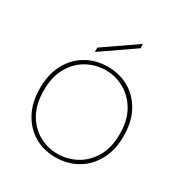

<svg xmlns="http://www.w3.org/2000/svg" viewBox="-165 -817 905 953"><g transform="rotate(30 287.5 -340.5)"><path d="M285 12Q218 12 164.5 -19Q111 -50 79.5 -108.5Q48 -167 48 -248Q48 -329 80 -387.5Q112 -446 166.5 -477Q221 -508 288 -508Q356 -508 410 -477Q464 -446 495.5 -387.5Q527 -329 527 -248Q527 -167 494.5 -108.5Q462 -50 407.5 -19Q353 12 285 12ZM285 -8Q341 -8 391 -34.5Q441 -61 473 -114.5Q505 -168 505 -248Q505 -327 473.5 -380.5Q442 -434 392.5 -461Q343 -488 288 -488Q232 -488 182 -461Q132 -434 101 -380.5Q70 -327 70 -248Q70 -168 101 -114.5Q132 -61 181 -34.5Q230 -8 285 -8ZM194 -539V-564L381 -693V-668Z"/></g></svg>

Font: DM Sans 24pt Thin
Style: Regular
Weight: 250
Designer: Colophon Foundry, Jonny Pinhorn
Foundry: Colophon Foundry
Version: Version 4.004;gftools[0.9.30]